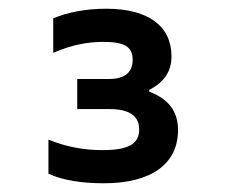

<svg xmlns="http://www.w3.org/2000/svg" viewBox="-20 -710 519 440"><path d="M232 -460C259 -460 299 -454 299 -414C299 -380 275 -366 214 -366C173 -366 133 -373 91 -390V-312C125 -296 171 -290 218 -290C329 -290 388 -336 388 -412C388 -454 367 -483 322 -500V-504C357 -522 373 -547 373 -581C373 -650 320 -690 224 -690C177 -690 136 -682 102 -668V-589C144 -607 180 -614 217 -614C265 -614 284 -603 284 -573C284 -546 268 -529 230 -529H157V-460Z"/></svg>

Font: LT Wave Alt Medium
Style: Regular
Weight: 500
Designer: Daniel Lyons
Version: Version 2.5 (Glyphs App)